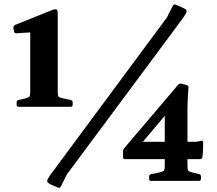

<svg xmlns="http://www.w3.org/2000/svg" viewBox="-20 -830 998 881"><path d="M304 -371.6Q313.6 -369.4 313.6 -359.4V-349.6Q313.6 -340 303.6 -340H65.9Q56.3 -340 56.3 -350V-359.9Q56.3 -369.4 66.3 -371.6L92.9 -377.4Q111.6 -382.4 115.1 -387Q118.7 -391.6 118.7 -408.5V-714.1L179.2 -685.1L55.2 -677.3Q45.4 -676.9 44.2 -686.9L41.4 -702.1Q41 -710.7 49.4 -715.7L216.8 -783Q232.6 -789.2 238.8 -786.6Q244.9 -784 244.9 -769.9V-410.4Q244.9 -392.1 248.4 -387.3Q251.9 -382.4 268.9 -378.6ZM773.3 -803.8Q777.9 -812.3 786.9 -808.3L816.2 -795.4Q829.9 -790.1 834.2 -784.5Q838.4 -779 833.6 -768.9Q828.7 -758.9 812.9 -737.9L286.4 -29.1L259.2 26Q254.7 34.6 245.7 30.6L216.3 18.2Q203.6 11.9 198.9 6.8Q194.1 1.8 199.2 -8.4Q204.2 -18.7 219.7 -39.3L745.1 -748.7ZM673.8 0Q664.2 0 664.2 -10V-19.9Q664.2 -29.4 674.2 -31L710.2 -38.6Q728.9 -42.4 732.4 -47Q736 -51.6 736 -68.5V-335L785.3 -357.4L614.1 -154L602.3 -179.4H878.6L898.3 -183Q908.3 -185 910.3 -183.2Q912.3 -181.4 912.3 -171.4Q912.3 -158.9 911.5 -141.4Q910.7 -124 908.7 -109.3Q907.1 -99.7 897.1 -99.7H554Q544.4 -99.7 544.4 -109.7V-133.6Q544.4 -142.2 551 -151.2L797.3 -441Q803.9 -448.2 813.9 -446L836.2 -440.1Q846.3 -436.5 844.8 -427.5L842.2 -388.4Q841.2 -370.6 840.7 -356.8Q840.2 -343.1 840.2 -328.3V-70.4Q840.2 -52.1 843.7 -47.3Q847.2 -42.4 864.1 -38L892.6 -31.6Q902.2 -29.4 902.2 -19.4V-9.6Q902.2 0 892.2 0Z"/></svg>

Font: Hahmlet
Style: Regular
Weight: 400
Designer: Minjoo Ham & Mark Frömberg
Foundry: hypertype
Version: Version 1.002